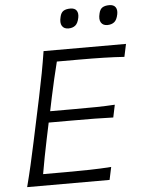

<svg xmlns="http://www.w3.org/2000/svg" viewBox="-61 -973 754 1021"><g transform="rotate(-5 316.0 -463.0)"><path d="M42 0Q57.5 -60 70.2 -115.2Q83 -170.5 97 -237L147 -472Q161.5 -540.5 172 -596.8Q182.5 -653 192 -713H632L617.5 -645Q566.5 -648.5 508.5 -650Q450.5 -651.5 371.5 -651.5H257.5Q246 -606.5 235.8 -561.8Q225.5 -517 214.5 -466L199 -391.5H325Q395 -391.5 445.8 -392.2Q496.5 -393 544.5 -396L530.5 -329Q480.5 -331 430 -331.5Q379.5 -332 311 -332H186L168 -246.5Q157.5 -195.5 148.8 -151Q140 -106.5 132.5 -61.5H254.5Q321 -61.5 380.8 -62.8Q440.5 -64 496.5 -68L482 0ZM542 -821.5Q519 -821.5 508.5 -838.2Q498 -855 506 -886.5Q511 -909 524.5 -917.5Q538 -926 561 -926Q584.5 -926 594.2 -912Q604 -898 599.5 -874.5Q593.5 -844 579 -832.8Q564.5 -821.5 542 -821.5ZM334.5 -821.5Q311 -821.5 300.5 -838.2Q290 -855 298 -886.5Q303 -909 316.5 -917.5Q330 -926 353.5 -926Q377 -926 386.5 -912Q396 -898 391.5 -874.5Q385.5 -844 371 -832.8Q356.5 -821.5 334.5 -821.5Z"/></g></svg>

Font: Commissioner Flair Light
Style: Italic
Weight: 300
Italic angle: -12°
Designer: Kostas Bartsokas
Foundry: Kostas Bartsokas
Version: Version 1.000; ttfautohint (v1.8.3)